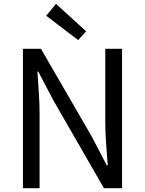

<svg xmlns="http://www.w3.org/2000/svg" viewBox="-20 -990 763 1010"><path d="M100.6 0V-733.4H195.4L462.8 -271.5L541.9 -119.9H546.9Q542.3 -175.3 538.1 -235.1Q533.8 -295 533.8 -352.2V-733.4H622.1V0H526.7L260.4 -462.7L181.3 -613.5H176.9Q180.4 -558.2 184.4 -500.7Q188.3 -443.1 188.3 -384.9V0ZM391.3 -779 223 -907.1 274.6 -969.7 432.9 -825.4Z"/></svg>

Font: Shanggu Sans SC VF
Style: Regular
Weight: 250
Designer: GuiWonder
Version: Version 1.021